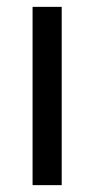

<svg xmlns="http://www.w3.org/2000/svg" viewBox="-20 -540 275 560"><path d="M75 0V-520H160V0Z"/></svg>

Font: Liter
Style: Regular
Weight: 400
Designer: Anton Skugarov
Foundry: skugi
Version: Version 1.004; ttfautohint (v1.8.4.7-5d5b)